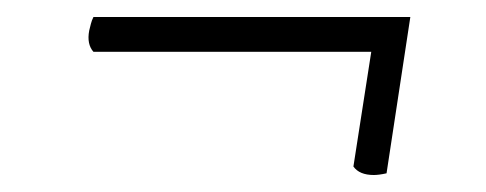

<svg xmlns="http://www.w3.org/2000/svg" viewBox="-20 -330 572 226"><path d="M420 -124Q403 -124 396 -134L417 -269H90Q82 -278 85 -294Q86 -298 87 -302Q88 -306 90 -310H463L435 -126Q426 -124 420 -124Z"/></svg>

Font: Petrona Light
Style: Italic
Weight: 300
Italic angle: -9°
Designer: Ringo R. Seeber
Foundry: Ringo R. Seeber
Version: Version 2.001; ttfautohint (v1.8.3)